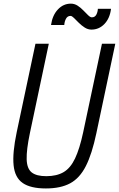

<svg xmlns="http://www.w3.org/2000/svg" viewBox="-20 -1046 668 1080"><path d="M238 14Q152 14 107.8 -16.5Q63.5 -47 56.5 -116.5Q49.5 -186 74 -302.5L179.5 -800H254.5L148 -296.5Q128.5 -203 130 -150.2Q131.5 -97.5 158.2 -76.2Q185 -55 240 -55Q299 -55 337.8 -77.8Q376.5 -100.5 402.2 -154.8Q428 -209 448 -302.5L553.5 -800H628.5L522 -296.5Q497.5 -180 463 -112Q428.5 -44 374.8 -15Q321 14 238 14ZM494.5 -879.5Q474.5 -879.5 456.5 -891Q438.5 -902.5 423 -918Q407.5 -933.5 396 -945Q384.5 -956.5 376.5 -956.5Q360 -956.5 351.5 -941.2Q343 -926 341.5 -905.5H267Q275 -960.5 305.8 -993Q336.5 -1025.5 378.5 -1025.5Q399 -1025.5 416.8 -1014Q434.5 -1002.5 449.2 -987Q464 -971.5 476 -960Q488 -948.5 496.5 -948.5Q513.5 -948.5 521.5 -963Q529.5 -977.5 530.5 -996.5H604.5Q598 -943 567.5 -911.2Q537 -879.5 494.5 -879.5Z"/></svg>

Font: Victor Mono Thin
Style: Italic
Weight: 100
Italic angle: -12°
Monospace: yes
Designer: Rune Bjørnerås
Version: Version 1.561;gftools[0.9.30]